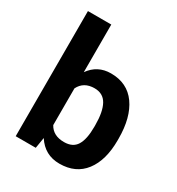

<svg xmlns="http://www.w3.org/2000/svg" viewBox="-167 -793 842 911"><g transform="rotate(30 254.0 -337.5)"><path d="M350.1 -223.6V-232.9Q350.1 -306.2 328.9 -344.7Q307.6 -383.3 260.3 -383.3Q201.2 -383.3 177.2 -335V-133.8Q201.2 -89.4 261.2 -89.4Q309.1 -89.4 329.6 -122.8Q350.1 -156.2 350.1 -223.6ZM478 -232.9V-223.6Q478 -114.7 430.2 -52.2Q382.3 10.3 293.5 10.3Q212.9 10.3 168.9 -58.1L159.2 1H49.3V-684.6H177.2V-423.8Q219.2 -483.4 292.5 -483.4Q382.3 -483.4 430.2 -416.3Q478 -349.1 478 -232.9Z"/></g></svg>

Font: Yantramanav
Style: Bold
Weight: 700
Version: Version 1.001;PS 1.0;hotconv 1.0.72;makeotf.lib2.5.5900; ttf